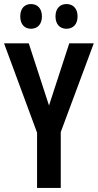

<svg xmlns="http://www.w3.org/2000/svg" viewBox="-20 -928 483 948"><path d="M80 -847C80 -807 102 -786 133 -786C165 -786 187 -808 187 -847C187 -886 165 -908 133 -908C102 -908 80 -887 80 -847ZM254 -847C254 -808 276 -786 308 -786C341 -786 363 -808 363 -847C363 -886 341 -908 308 -908C277 -908 254 -887 254 -847ZM222 -407 122 -714H0L163 -273V0H280V-276L443 -714H322Z"/></svg>

Font: Noto Sans Myanmar UI ExtraCondensed SemiBold
Style: Regular
Weight: 600
Width: 2
Designer: Monotype Design Team
Foundry: Monotype Imaging Inc.
Version: Version 2.103